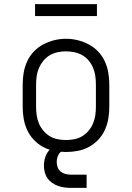

<svg xmlns="http://www.w3.org/2000/svg" viewBox="-20 -729 640 931"><path d="M300 8Q271 8 242.5 2.5Q214 -3 189 -16.5Q164 -30 144 -51Q124 -72 112 -98Q100 -124 95 -152.5Q90 -181 90 -210V-320Q90 -349 95 -377.5Q100 -406 112 -432Q124 -458 144 -479Q164 -500 189.5 -513.5Q215 -527 243 -534Q271 -541 300 -541Q329 -541 357 -534Q385 -527 410.5 -513.5Q436 -500 456 -479Q476 -458 488 -432Q500 -406 505 -377.5Q510 -349 510 -320V-210Q510 -181 505 -152.5Q500 -124 488 -98Q476 -72 456 -51Q436 -30 411 -16.5Q386 -3 357.5 2.5Q329 8 300 8ZM300 -50Q320 -50 340.5 -54Q361 -58 378.5 -68.5Q396 -79 409.5 -95Q423 -111 431 -130Q439 -149 442 -169.5Q445 -190 445 -210V-320Q445 -341 442 -361.5Q439 -382 431 -401Q423 -420 409.5 -436Q396 -452 378 -462Q360 -472 339.5 -476Q319 -480 298 -480Q278 -480 258 -475.5Q238 -471 220.5 -460.5Q203 -450 190 -434Q177 -418 169 -399.5Q161 -381 158 -360.5Q155 -340 155 -320V-210Q155 -190 158 -169.5Q161 -149 169 -130Q177 -111 190.5 -95Q204 -79 221.5 -68.5Q239 -58 259.5 -54Q280 -50 300 -50ZM325 182Q309 182 293 180Q277 178 261.5 172.5Q246 167 232.5 157.5Q219 148 210 135Q201 122 197 106Q193 90 193 74Q193 52 200 31.5Q207 11 222 -4Q237 -19 258 -25.5Q279 -32 300 -32V0Q290 0 280.5 4.5Q271 9 265.5 18Q260 27 257.5 37Q255 47 255 57Q255 71 260 83.5Q265 96 275.5 104Q286 112 299 115Q312 118 325 118H400V182ZM150 -651V-709H450V-651Z"/></svg>

Font: Iosevka Slab Light Extended
Style: Regular
Weight: 300
Width: 7
Monospace: yes
Designer: Belleve Invis
Foundry: Belleve Invis
Version: Version 11.1.0; ttfautohint (v1.8.3)